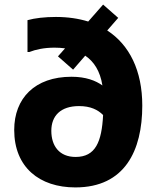

<svg xmlns="http://www.w3.org/2000/svg" viewBox="-20 -806 686 838"><path d="M448 -673 496 -728 430 -786 365 -712C323 -725 276 -732 224 -732C176 -732 132 -727 100 -718V-579H108C136 -590 173 -598 218 -598C233 -598 249 -597 264 -595L233 -560L299 -502L352 -563C389 -538 417 -497 427 -433C398 -454 355 -471 292 -471C132 -471 42 -377 42 -239C42 -76 152 12 309 12C525 12 601 -149 601 -345C601 -498 545 -610 448 -673ZM310 -121C239 -121 204 -169 204 -235C204 -300 244 -343 325 -343C375 -343 407 -327 430 -304C424 -187 397 -121 310 -121Z"/></svg>

Font: Kufam Arabic Latin Roman Bold
Style: Regular
Weight: 700
Designer: Wael Morcos & Artur Schmal
Version: Version 1.200;PS 001.200;hotconv 1.0.88;makeotf.lib2.5.64775